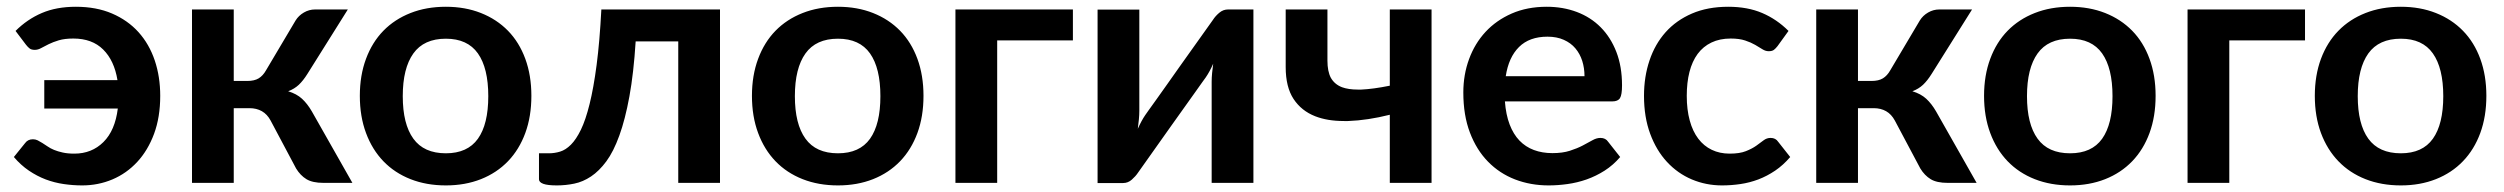

<svg xmlns="http://www.w3.org/2000/svg" viewBox="-20 -541 7409 568"><path d="M26 -449.5Q60.5 -484 103.8 -502.5Q147 -521 204.5 -521Q265 -521 311.5 -501Q358 -481 389.8 -445.8Q421.5 -410.5 437.8 -362.2Q454 -314 454 -257.5Q454 -194.5 435.8 -145.2Q417.5 -96 386 -62Q354.5 -28 312.5 -10.2Q270.5 7.5 223 7.5Q196 7.5 168.5 3.5Q141 -0.5 115.2 -10.2Q89.5 -20 65.5 -36.2Q41.5 -52.5 21 -76.5L54.5 -118Q62.5 -129 77.5 -129Q85 -129 91.5 -125.8Q98 -122.5 105.2 -118Q112.5 -113.5 120.8 -107.8Q129 -102 140 -97.5Q151 -93 165.5 -89.8Q180 -86.5 200 -86.5Q251.5 -86.5 286 -120.8Q320.5 -155 328.5 -220H111V-304H327.5Q318 -362 285.2 -394.5Q252.5 -427 197 -427Q171.5 -427 154 -421.8Q136.5 -416.5 123.8 -410.2Q111 -404 101.8 -398.8Q92.5 -393.5 83 -393.5Q73 -393.5 67.8 -397.5Q62.5 -401.5 57 -408.5Z M854.5 -480.5Q863.5 -495 879 -504Q894.5 -513 912 -513H1009L889.5 -322.5Q877 -302.5 864 -290.2Q851 -278 832.5 -271Q857.5 -263.5 873.5 -248.8Q889.5 -234 902.5 -211.5L1022.5 0H937Q904.5 0 886.5 -11Q868.5 -22 856 -42.5L780.5 -184.5Q770.5 -203 754.8 -212Q739 -221 718 -221H671.5V0H548V-513H671.5V-301.5H711.5Q732.5 -301.5 745.2 -309.2Q758 -317 767 -333Z M1299 -87.5Q1363 -87.5 1393.8 -130.5Q1424.5 -173.5 1424.5 -256.5Q1424.5 -339.5 1393.8 -383Q1363 -426.5 1299 -426.5Q1234 -426.5 1202.8 -382.8Q1171.5 -339 1171.5 -256.5Q1171.5 -174 1202.8 -130.8Q1234 -87.5 1299 -87.5ZM1299 -521Q1356 -521 1402.8 -502.5Q1449.5 -484 1482.8 -450Q1516 -416 1534 -367Q1552 -318 1552 -257.5Q1552 -196.5 1534 -147.5Q1516 -98.5 1482.8 -64Q1449.5 -29.5 1402.8 -11Q1356 7.5 1299 7.5Q1241.5 7.5 1194.5 -11Q1147.5 -29.5 1114.2 -64Q1081 -98.5 1062.8 -147.5Q1044.5 -196.5 1044.5 -257.5Q1044.5 -318 1062.8 -367Q1081 -416 1114.2 -450Q1147.5 -484 1194.5 -502.5Q1241.5 -521 1299 -521Z M2110 0H1986.5V-418.5H1860.5Q1854.5 -324 1842 -255.8Q1829.5 -187.5 1812.2 -140Q1795 -92.5 1773.8 -63.8Q1752.5 -35 1728.5 -19Q1704.5 -3 1679 2.2Q1653.5 7.5 1627.5 7.5Q1600 7.5 1587.2 2.8Q1574.5 -2 1574.5 -10.5V-87.5H1604Q1620.5 -87.5 1637 -92.5Q1653.5 -97.5 1669 -113Q1684.5 -128.5 1698.5 -157.2Q1712.5 -186 1724.2 -233.2Q1736 -280.5 1745 -349Q1754 -417.5 1759 -513H2110Z M2459 -87.5Q2523 -87.5 2553.8 -130.5Q2584.5 -173.5 2584.5 -256.5Q2584.5 -339.5 2553.8 -383Q2523 -426.5 2459 -426.5Q2394 -426.5 2362.8 -382.8Q2331.5 -339 2331.5 -256.5Q2331.5 -174 2362.8 -130.8Q2394 -87.5 2459 -87.5ZM2459 -521Q2516 -521 2562.8 -502.5Q2609.5 -484 2642.8 -450Q2676 -416 2694 -367Q2712 -318 2712 -257.5Q2712 -196.5 2694 -147.5Q2676 -98.5 2642.8 -64Q2609.5 -29.5 2562.8 -11Q2516 7.5 2459 7.5Q2401.5 7.5 2354.5 -11Q2307.5 -29.5 2274.2 -64Q2241 -98.5 2222.8 -147.5Q2204.5 -196.5 2204.5 -257.5Q2204.5 -318 2222.8 -367Q2241 -416 2274.2 -450Q2307.5 -484 2354.5 -502.5Q2401.5 -521 2459 -521Z M3154 -421.5H2930V0H2806.5V-513H3154Z M3688 -513V0H3564.5V-299.5Q3564.5 -311 3565.8 -324.8Q3567 -338.5 3569 -352.5Q3559 -329.5 3547 -312Q3546 -311 3537 -298.2Q3528 -285.5 3513.8 -265.5Q3499.5 -245.5 3481.5 -220.2Q3463.5 -195 3445 -169Q3401.5 -107.5 3346.5 -30Q3339.5 -19.5 3328.2 -9.5Q3317 0.5 3302.5 0.5H3227V-512.5H3350.5V-213Q3350.5 -201.5 3349.2 -187.8Q3348 -174 3346 -160Q3357 -184.5 3368 -200.5Q3368.5 -201.5 3377.5 -214Q3386.5 -226.5 3400.8 -246.5Q3415 -266.5 3433 -291.8Q3451 -317 3469.5 -343.5Q3513 -405 3568.5 -482.5Q3575.5 -493.5 3587 -503.2Q3598.5 -513 3613 -513Z M4215 -513V0H4091.5V-201.5Q4025.5 -185 3969 -183Q3962 -182.5 3955 -183Q3907 -183 3871 -197Q3830 -213 3806.8 -248.2Q3783.5 -283.5 3783.5 -342.5V-513H3907V-361.5Q3907 -330 3917 -311Q3928 -291.5 3950 -283Q3969 -276 3997 -276Q4002 -276 4007 -276Q4042 -277.5 4091.5 -287.5V-513Z M4432 -241Q4435 -201.5 4446 -172.8Q4457 -144 4475 -125.2Q4493 -106.5 4517.8 -97.2Q4542.5 -88 4572.5 -88Q4602.5 -88 4624.2 -95Q4646 -102 4662.2 -110.5Q4678.5 -119 4690.8 -126Q4703 -133 4714.5 -133Q4730 -133 4737.5 -121.5L4773 -76.5Q4752.5 -52.5 4727 -36.2Q4701.5 -20 4673.8 -10.2Q4646 -0.5 4617.2 3.5Q4588.5 7.5 4561.5 7.5Q4508 7.5 4462 -10.2Q4416 -28 4382 -62.8Q4348 -97.5 4328.5 -148.8Q4309 -200 4309 -267.5Q4309 -320 4326 -366.2Q4343 -412.5 4374.8 -446.8Q4406.5 -481 4452.2 -501Q4498 -521 4555.5 -521Q4604 -521 4645 -505.5Q4686 -490 4715.5 -460.2Q4745 -430.5 4761.8 -387.2Q4778.5 -344 4778.5 -288.5Q4778.5 -260.5 4772.5 -250.8Q4766.5 -241 4749.5 -241ZM4667.5 -315.5Q4667.5 -339.5 4660.8 -360.8Q4654 -382 4640.5 -398Q4627 -414 4606.2 -423.2Q4585.5 -432.5 4558 -432.5Q4504.5 -432.5 4473.8 -402Q4443 -371.5 4434.5 -315.5Z M5238.5 -404.5Q5233 -397.5 5227.8 -393.5Q5222.5 -389.5 5212.5 -389.5Q5203 -389.5 5194 -395.2Q5185 -401 5172.5 -408.2Q5160 -415.5 5142.8 -421.2Q5125.5 -427 5100 -427Q5067.5 -427 5043 -415.2Q5018.5 -403.5 5002.2 -381.5Q4986 -359.5 4978 -328.2Q4970 -297 4970 -257.5Q4970 -216.5 4978.8 -184.5Q4987.5 -152.5 5004 -130.8Q5020.5 -109 5044 -97.8Q5067.5 -86.5 5097 -86.5Q5126.5 -86.5 5144.8 -93.8Q5163 -101 5175.5 -109.8Q5188 -118.5 5197.2 -125.8Q5206.5 -133 5218 -133Q5233 -133 5240.5 -121.5L5276 -76.5Q5255.5 -52.5 5231.5 -36.2Q5207.5 -20 5181.8 -10.2Q5156 -0.5 5128.8 3.5Q5101.5 7.5 5074.5 7.5Q5027 7.5 4985 -10.2Q4943 -28 4911.5 -62Q4880 -96 4861.8 -145.2Q4843.5 -194.5 4843.5 -257.5Q4843.5 -314 4859.8 -362.2Q4876 -410.5 4907.5 -445.8Q4939 -481 4985.5 -501Q5032 -521 5092.5 -521Q5150 -521 5193.2 -502.5Q5236.5 -484 5271 -449.5Z M5659.5 -480.5Q5668.5 -495 5684 -504Q5699.5 -513 5717 -513H5814L5694.5 -322.5Q5682 -302.5 5669 -290.2Q5656 -278 5637.5 -271Q5662.5 -263.5 5678.5 -248.8Q5694.5 -234 5707.5 -211.5L5827.5 0H5742Q5709.5 0 5691.5 -11Q5673.5 -22 5661 -42.5L5585.5 -184.5Q5575.5 -203 5559.8 -212Q5544 -221 5523 -221H5476.5V0H5353V-513H5476.5V-301.5H5516.5Q5537.5 -301.5 5550.2 -309.2Q5563 -317 5572 -333Z M6104 -87.5Q6168 -87.5 6198.8 -130.5Q6229.5 -173.5 6229.5 -256.5Q6229.5 -339.5 6198.8 -383Q6168 -426.5 6104 -426.5Q6039 -426.5 6007.8 -382.8Q5976.5 -339 5976.5 -256.5Q5976.5 -174 6007.8 -130.8Q6039 -87.5 6104 -87.5ZM6104 -521Q6161 -521 6207.8 -502.5Q6254.5 -484 6287.8 -450Q6321 -416 6339 -367Q6357 -318 6357 -257.5Q6357 -196.5 6339 -147.5Q6321 -98.5 6287.8 -64Q6254.5 -29.5 6207.8 -11Q6161 7.5 6104 7.5Q6046.5 7.5 5999.5 -11Q5952.5 -29.5 5919.2 -64Q5886 -98.5 5867.8 -147.5Q5849.5 -196.5 5849.5 -257.5Q5849.5 -318 5867.8 -367Q5886 -416 5919.2 -450Q5952.5 -484 5999.5 -502.5Q6046.5 -521 6104 -521Z M6799 -421.5H6575V0H6451.5V-513H6799Z M7082.5 -87.5Q7146.5 -87.5 7177.2 -130.5Q7208 -173.5 7208 -256.5Q7208 -339.5 7177.2 -383Q7146.5 -426.5 7082.5 -426.5Q7017.5 -426.5 6986.2 -382.8Q6955 -339 6955 -256.5Q6955 -174 6986.2 -130.8Q7017.5 -87.5 7082.5 -87.5ZM7082.5 -521Q7139.5 -521 7186.2 -502.5Q7233 -484 7266.2 -450Q7299.5 -416 7317.5 -367Q7335.5 -318 7335.5 -257.5Q7335.5 -196.5 7317.5 -147.5Q7299.5 -98.5 7266.2 -64Q7233 -29.5 7186.2 -11Q7139.5 7.5 7082.5 7.5Q7025 7.5 6978 -11Q6931 -29.5 6897.8 -64Q6864.5 -98.5 6846.2 -147.5Q6828 -196.5 6828 -257.5Q6828 -318 6846.2 -367Q6864.5 -416 6897.8 -450Q6931 -484 6978 -502.5Q7025 -521 7082.5 -521Z"/></svg>

Font: Lato
Style: Bold
Weight: 700
Designer: Lukasz Dziedzic with Adam Twardoch and Botio Nikoltchev
Foundry: tyPoland Lukasz Dziedzic
Version: Version 2.010; 2014-09-01; http://www.latofonts.com/; ttfaut